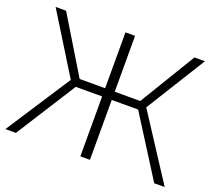

<svg xmlns="http://www.w3.org/2000/svg" viewBox="-119 -872 1160 1033"><g transform="rotate(20 460.5 -355.0)"><path d="M4 0 244 -369 33 -710H93L287 -390H433V-710H488V-390H634L828 -710H888L676 -369L916 0H856L639 -343H488V0H433V-343H282L64 0Z"/></g></svg>

Font: Raleway
Style: Light
Weight: 300
Designer: Matt McInerney, Pablo Impallari, Rodrigo Fuenzalida
Foundry: Matt McInerney, Pablo Impallari, Rodrigo Fuenzalida
Version: Version 3.000